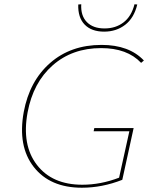

<svg xmlns="http://www.w3.org/2000/svg" viewBox="-20 -873 705 898"><path d="M467 -725Q408 -725 376 -758Q344 -791 346 -852L360 -853Q357 -800 386 -770Q415 -740 469 -740Q521 -740 558 -768.5Q595 -797 609 -853L622 -852Q607 -789 565.5 -757Q524 -725 467 -725ZM455 -663Q584 -663 653 -590L640 -579Q575 -648 453 -648Q318 -648 226.5 -567.5Q135 -487 109 -347Q81 -195 152.5 -102Q224 -9 365 -9Q451 -9 537 -42L585 -259H418L421 -274H605L552 -32Q458 5 363 5Q214 5 138 -92Q62 -189 91 -349Q118 -494 214.5 -578.5Q311 -663 455 -663Z"/></svg>

Font: EauTest Thin
Style: Italic
Weight: 250
Italic angle: -12°
Designer: Christian Thalmann (Catharsis Fonts)
Version: Version 0.001;PS 000.001;hotconv 1.0.88;makeotf.lib2.5.64775